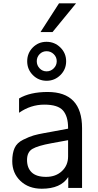

<svg xmlns="http://www.w3.org/2000/svg" viewBox="-20 -1106 589 1155"><path d="M53.7 -136.7Q53.7 -184.6 67.9 -215.8Q82 -247.1 119.6 -265.6Q157.2 -284.2 183.1 -291.5Q209 -298.8 244.6 -305.2Q280.3 -311.5 285.2 -312.5L389.6 -332V-336.9Q389.6 -406.2 358.9 -441.4Q328.1 -476.6 246.6 -476.6Q165 -476.6 94.7 -427.7V-513.7Q161.1 -552.7 266.6 -552.7Q473.6 -552.7 473.6 -335V24.4H390.6V-41Q345.7 29.3 231.4 29.3Q152.3 29.3 103 -17.6Q53.7 -64.5 53.7 -136.7ZM389.6 -165V-262.7L288.1 -244.1Q208 -229.5 175.3 -210.4Q142.6 -191.4 142.6 -143.6Q142.6 -95.7 170.9 -68.8Q199.2 -42 257.3 -42Q315.4 -42 352.5 -76.7Q389.6 -111.3 389.6 -165ZM177.7 -654.3Q143.6 -688.5 143.6 -737.3Q143.6 -786.1 177.2 -820.3Q210.9 -854.5 259.8 -854.5Q308.6 -854.5 343.3 -820.3Q377.9 -786.1 377.9 -737.3Q377.9 -688.5 343.3 -654.3Q308.6 -620.1 260.3 -620.1Q211.9 -620.1 177.7 -654.3ZM218.3 -780.3Q201.2 -762.7 201.2 -737.8Q201.2 -712.9 218.3 -694.8Q235.4 -676.8 260.3 -676.8Q285.2 -676.8 303.2 -694.8Q321.3 -712.9 321.3 -737.8Q321.3 -762.7 303.2 -780.3Q285.2 -797.9 260.3 -797.9Q235.4 -797.9 218.3 -780.3ZM223.6 -913.1 335 -1085.9H437.5L295.9 -913.1Z"/></svg>

Font: GenEi M Gothic v2 Regular
Style: Regular
Weight: 400
Version: Version 2.0